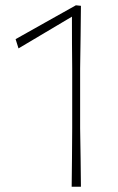

<svg xmlns="http://www.w3.org/2000/svg" viewBox="-20 -706 448 726"><path d="M251 0Q252 -56.5 252.2 -108.5Q252.5 -160.5 253 -221V-447Q252.5 -489 252.2 -540.8Q252 -592.5 252 -643Q201.5 -613 151 -583Q100.5 -553 50 -523L39 -558Q96.5 -590.5 153.2 -622.2Q210 -654 267 -686L286 -684Q285.5 -630 284.8 -570.5Q284 -511 283 -447V-221Q284 -160.5 284.8 -108.5Q285.5 -56.5 286 0Z"/></svg>

Font: Commissioner Loud Thin
Style: Regular
Weight: 100
Designer: Kostas Bartsokas
Foundry: Kostas Bartsokas
Version: Version 1.000; ttfautohint (v1.8.3)